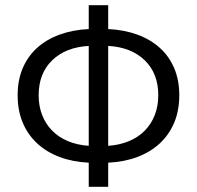

<svg xmlns="http://www.w3.org/2000/svg" viewBox="-20 -698 759 740"><path d="M590 -331Q590 -415 538 -465.5Q486 -516 397 -521V-136Q441 -139 477 -154Q513 -169 538 -194.5Q563 -220 576.5 -254.5Q590 -289 590 -331ZM129 -331Q129 -289 142.5 -254.5Q156 -220 181 -194.5Q206 -169 242 -154Q278 -139 322 -136V-521Q233 -516 181 -465.5Q129 -415 129 -331ZM322 22V-71Q260 -74 209.5 -93Q159 -112 123 -145.5Q87 -179 67.5 -225.5Q48 -272 48 -331Q48 -389 67.5 -435Q87 -481 123 -513.5Q159 -546 209.5 -564.5Q260 -583 322 -586V-678H397V-586Q459 -583 509.5 -564.5Q560 -546 596 -513.5Q632 -481 651.5 -435Q671 -389 671 -331Q671 -272 651.5 -225.5Q632 -179 596 -145.5Q560 -112 509.5 -93Q459 -74 397 -71V22Z"/></svg>

Font: CV Source Sans
Style: Regular
Weight: 400
Designer: Paul D. Hunt
Foundry: Adobe Systems Incorporated
Version: Version 3.001